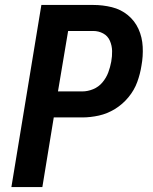

<svg xmlns="http://www.w3.org/2000/svg" viewBox="-20 -755 616 775"><path d="M26 0H151L197 -281H312Q345 -281 379 -288.5Q413 -296 444 -315Q475 -334 498.5 -362.5Q522 -391 534 -424Q546 -457 551 -490Q558 -528 556 -566.5Q554 -605 539 -638Q524 -671 496 -694Q468 -717 431.5 -726Q395 -735 356 -735H147ZM214 -386 255 -630H356Q378 -630 396.5 -620Q415 -610 423.5 -590.5Q432 -571 432.5 -549.5Q433 -528 429 -506Q425 -484 417 -462.5Q409 -441 393.5 -422.5Q378 -404 356 -395Q334 -386 312 -386Z"/></svg>

Font: Iosevka Sparkle Oblique
Style: Bold
Weight: 700
Italic angle: -9°
Designer: Belleve Invis
Foundry: Belleve Invis
Version: Version 4.5.0; ttfautohint (v1.8.3)